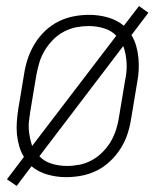

<svg xmlns="http://www.w3.org/2000/svg" viewBox="-20 -577 540 634"><path d="M35 37 3 15 59 -59Q49 -75 43.5 -94Q38 -113 36 -133Q34 -153 35.5 -174Q37 -195 40 -215L60 -335Q64 -361 72.5 -385.5Q81 -410 95 -433Q109 -456 129 -475Q149 -494 173 -506Q197 -518 223 -523Q249 -528 274 -528Q306 -528 336 -519.5Q366 -511 389 -492L439 -557L470 -535L414 -461Q424 -445 429.5 -426Q435 -407 437 -387Q439 -367 438 -346Q437 -325 433 -305L413 -185Q409 -159 401 -134.5Q393 -110 378.5 -87Q364 -64 344 -45Q324 -26 300 -14Q276 -2 250 3Q224 8 199 8Q167 8 137 -0.5Q107 -9 84 -28ZM86 -95 364 -459Q348 -476 323.5 -483.5Q299 -491 273 -491Q253 -491 232 -487Q211 -483 191 -472.5Q171 -462 155 -445.5Q139 -429 127.5 -410Q116 -391 110 -370.5Q104 -350 100 -329L80 -209Q78 -195 76 -180Q74 -165 75 -150.5Q76 -136 79 -122Q82 -108 86 -95ZM201 -29Q221 -29 242 -33Q263 -37 282.5 -47.5Q302 -58 318.5 -74.5Q335 -91 346 -110Q357 -129 363.5 -149.5Q370 -170 373 -191L393 -311Q396 -325 397.5 -340Q399 -355 398 -369.5Q397 -384 394.5 -398Q392 -412 387 -425L110 -61Q126 -44 150.5 -36.5Q175 -29 201 -29Z"/></svg>

Font: Iosevka SS18 Extralight
Style: Italic
Weight: 200
Italic angle: -9°
Monospace: yes
Designer: Belleve Invis
Foundry: Belleve Invis
Version: Version 25.1.1; ttfautohint (v1.8.4)